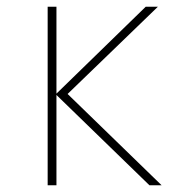

<svg xmlns="http://www.w3.org/2000/svg" viewBox="-20 -548 540 568"><path d="M147 0V-267L422 0H458L180 -270L447 -528H411L147 -271V-528H121V0Z"/></svg>

Font: Noto Sans Mono UI Condensed Thin
Style: Regular
Weight: 250
Width: 3
Designer: Monotype Design team
Foundry: Monotype Imaging Inc.
Version: 1.000